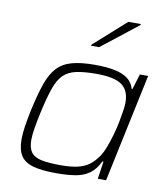

<svg xmlns="http://www.w3.org/2000/svg" viewBox="-84 -812 780 890"><g transform="rotate(10 306.5 -366.5)"><path d="M241 8Q173 8 132.5 -3Q92 -14 73.5 -41.5Q55 -69 55 -119Q55 -145 60 -179Q65 -213 74 -256Q91 -335 109 -386.5Q127 -438 154 -466.5Q181 -495 223.5 -506.5Q266 -518 330 -518Q386 -518 424.5 -510Q463 -502 486 -484.5Q509 -467 517 -438H521L543 -510H582L474 0H435L447 -83H442Q424 -45 397 -25Q370 -5 332 1.5Q294 8 241 8ZM254 -32Q303 -32 334.5 -39.5Q366 -47 387.5 -63Q409 -79 427 -105Q440 -123 451 -151.5Q462 -180 471.5 -213Q481 -246 487 -277Q493 -308 496.5 -332.5Q500 -357 500 -369Q500 -428 464 -453Q428 -478 344 -478Q287 -478 250 -470Q213 -462 190 -439.5Q167 -417 151.5 -372.5Q136 -328 120 -255Q111 -213 105.5 -180.5Q100 -148 100 -124Q100 -86 115 -66Q130 -46 164 -39Q198 -32 254 -32ZM297 -602 298 -607 448 -741H507L506 -736L335 -602Z"/></g></svg>

Font: Saira SemiExpanded ExtraLight
Style: Italic
Weight: 250
Width: 6
Italic angle: -12°
Designer: Hector Gatti with collaboration of the Omnibus-Type team
Foundry: Omnibus-Type
Version: Version 1.101